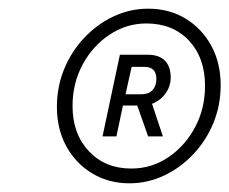

<svg xmlns="http://www.w3.org/2000/svg" viewBox="-20 -734 528 442"><path d="M278 -312Q230 -312 192 -335Q154 -358 132.5 -397.5Q111 -437 111 -488Q111 -534 127.5 -574.5Q144 -615 173.5 -646.5Q203 -678 241 -696Q279 -714 321 -714Q370 -714 407.5 -691Q445 -668 466.5 -628.5Q488 -589 488 -538Q488 -492 471.5 -451.5Q455 -411 425.5 -379.5Q396 -348 358 -330Q320 -312 278 -312ZM282 -346Q329 -346 367.5 -372Q406 -398 429 -441Q452 -484 452 -536Q452 -601 415 -640.5Q378 -680 317 -680Q271 -680 232 -654Q193 -628 170 -585Q147 -542 147 -490Q147 -426 184.5 -386Q222 -346 282 -346ZM216 -420 256 -608H320Q346 -608 359.5 -594.5Q373 -581 373 -555Q373 -536 361.5 -519.5Q350 -503 330 -495L355 -420H321L296 -491H263L248 -420ZM269 -517H306Q322 -517 331 -526.5Q340 -536 340 -552Q340 -580 313 -580H283Z"/></svg>

Font: Red Hat Text
Style: Italic
Weight: 400
Italic angle: -12°
Designer: Pentagram, MCKL
Foundry: Pentagram, MCKL
Version: Version 1.023